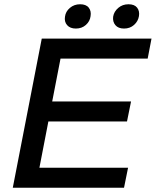

<svg xmlns="http://www.w3.org/2000/svg" viewBox="-20 -881 731 901"><path d="M40 0 176 -700H691L673 -606H264L225 -405H595L576 -311H207L165 -94H581L562 0ZM336 -747Q309 -747 295 -763Q281 -779 285 -803Q288 -827 308 -844Q328 -861 356 -861Q384 -861 396.5 -845Q409 -829 405 -805Q402 -781 383 -764Q364 -747 336 -747ZM562 -747Q535 -747 521.5 -763Q508 -779 511 -803Q515 -827 535 -844Q555 -861 583 -861Q611 -861 623.5 -845Q636 -829 632 -805Q628 -781 609 -764Q590 -747 562 -747Z"/></svg>

Font: REM
Style: Italic
Weight: 400
Italic angle: -11°
Designer: Octavio Pardo
Foundry: Ashler Design
Version: Version 1.005;gftools[0.9.28]